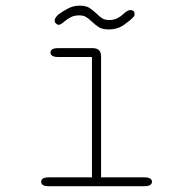

<svg xmlns="http://www.w3.org/2000/svg" viewBox="-20 -642 659 662"><path d="M148.5 0Q134.5 0 128.2 -4Q122 -8 122 -15Q122 -22.5 128.2 -26.5Q134.5 -30.5 148.5 -30.5H297V-445.5H180.5Q166.5 -445.5 160.2 -449.8Q154 -454 154 -461Q154 -468 160.2 -472Q166.5 -476 180.5 -476H300Q328.5 -476 328.5 -447.5V-30.5H477Q491 -30.5 497.5 -26.5Q504 -22.5 504 -15Q504 -8 497.5 -4Q491 0 477 0ZM355 -540.5Q333 -540.5 320.5 -548.5Q308 -556.5 296 -568Q285 -578.5 276.2 -583.8Q267.5 -589 252.5 -589Q236.5 -589 224.2 -582.8Q212 -576.5 203.5 -569Q190 -556.5 182.5 -556.5Q177.5 -556.5 173 -561Q168.5 -565.5 168.5 -571Q168.5 -580.5 182 -592.5Q195 -602.5 214 -612.5Q233 -622.5 254.5 -622.5Q276.5 -622.5 288.8 -614.5Q301 -606.5 313 -595Q323.5 -584.5 332.5 -578.8Q341.5 -573 357 -573Q372.5 -573 384.2 -579Q396 -585 404 -592.5Q411 -599.5 417.8 -603.5Q424.5 -607.5 430.5 -607.5Q436 -607.5 440 -604Q444 -600.5 444 -594Q444 -586 440 -583.5Q430.5 -572.5 407.8 -556.5Q385 -540.5 355 -540.5Z"/></svg>

Font: Sono Monospace ExtraLight
Style: Regular
Weight: 250
Version: Version 2.112